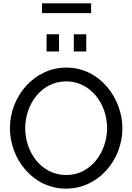

<svg xmlns="http://www.w3.org/2000/svg" viewBox="-20 -1117 788 1142"><path d="M230 -1039H522V-1097H230ZM257 -811H331V-913H257ZM419 -811H493V-913H419ZM39 -355C39 -173 174 5 373 5C565 5 708 -165 708 -354C708 -532 574 -715 375 -715C183 -715 39 -544 39 -355ZM374 -76C227 -76 130 -210 130 -355C130 -493 223 -633 374 -633C518 -633 617 -500 617 -355C617 -218 525 -76 374 -76Z"/></svg>

Font: FIGSv2-sans-serif Medium
Style: Regular
Weight: 500
Designer: Matt McInerney, Pablo Impallari, Rodrigo Fuenzalida,Mirko Velimirovic
Foundry: Matt McInerney, Pablo Impallari, Rodrigo Fuenzalida
Version: Version 4.021;hotconv 1.0.109;makeotfexe 2.5.65596